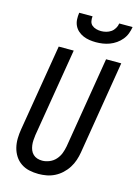

<svg xmlns="http://www.w3.org/2000/svg" viewBox="-140 -1029 793 1112"><g transform="rotate(15 256.0 -473.5)"><path d="M205 8Q176 8 149 2Q122 -4 100 -19Q78 -34 63.5 -56.5Q49 -79 42.5 -105.5Q36 -132 36.5 -160Q37 -188 42 -217L128 -735H218L130 -204Q128 -188 127 -173Q126 -158 128 -143Q130 -128 135.5 -114.5Q141 -101 151.5 -91Q162 -81 176 -76.5Q190 -72 206 -72Q227 -72 249 -81Q271 -90 286.5 -107.5Q302 -125 310 -146Q318 -167 322 -189L412 -735H503L411 -176Q407 -152 399 -128Q391 -104 377 -82Q363 -60 343.5 -42Q324 -24 301 -12.5Q278 -1 253.5 3.5Q229 8 205 8ZM329 -815Q309 -815 289.5 -818Q270 -821 252.5 -828.5Q235 -836 221 -848.5Q207 -861 199 -878Q191 -895 190 -915Q189 -935 192 -955H272Q270 -940 273 -925.5Q276 -911 286.5 -902Q297 -893 311.5 -889Q326 -885 341 -885Q356 -885 371.5 -889Q387 -893 400 -902Q413 -911 421.5 -925.5Q430 -940 432 -955H512Q509 -935 501.5 -915Q494 -895 480 -878Q466 -861 448 -848.5Q430 -836 410 -828.5Q390 -821 369.5 -818Q349 -815 329 -815Z"/></g></svg>

Font: Iosevka SS04 Medium
Style: Italic
Weight: 500
Italic angle: -9°
Monospace: yes
Designer: Belleve Invis
Foundry: Belleve Invis
Version: Version 19.0.0; ttfautohint (v1.8.4)